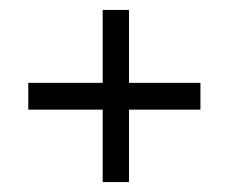

<svg xmlns="http://www.w3.org/2000/svg" viewBox="-20 -475 461 387"><path d="M37 -254V-308H187V-455H240V-308H384V-254H240V-108H187V-254Z"/></svg>

Font: Zilla Slab
Style: Regular
Weight: 400
Designer: Typotheque.com
Foundry: Typotheque type foundry
Version: Version 1.1; 2017; ttfautohint (v1.6)